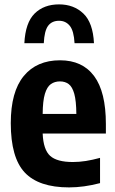

<svg xmlns="http://www.w3.org/2000/svg" viewBox="-20 -824 514 855"><path d="M287.5 10.5Q152.5 10.5 90.2 -55.8Q28 -122 28 -275.5Q28 -415.5 85.8 -485.5Q143.5 -555.5 247.5 -555.5Q347 -555.5 399.2 -485.2Q451.5 -415 451.5 -271.5V-229.5H170Q173 -157.5 203.2 -130Q233.5 -102.5 304.5 -102.5Q333 -102.5 362.8 -107.2Q392.5 -112 425.5 -121V-8.5Q353 10.5 287.5 10.5ZM247 -461.5Q223.5 -461.5 206.5 -449.5Q189.5 -437.5 180 -406.2Q170.5 -375 170 -316.5H320Q319.5 -375 310.8 -406.2Q302 -437.5 286 -449.5Q270 -461.5 247 -461.5ZM88.5 -631.5Q93 -723 134.2 -763.8Q175.5 -804.5 243 -804.5Q308.5 -804.5 351.2 -763.8Q394 -723 398.5 -631.5H312Q309 -686.5 290.8 -709Q272.5 -731.5 243 -731.5Q211 -731.5 194.2 -709Q177.5 -686.5 175 -631.5Z"/></svg>

Font: Encode Sans Condensed
Style: Bold
Weight: 700
Width: 3
Designer: Multiple Designers
Foundry: Impallari Type
Version: Version 3.000; ttfautohint (v1.8.3) -l 8 -r 50 -G 200 -x 14 